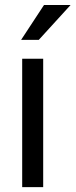

<svg xmlns="http://www.w3.org/2000/svg" viewBox="-20 -770 311 790"><path d="M157.7 0H71.3V-528.3H157.7ZM161.1 -749.5H270.5L139.6 -606H66.9Z"/></svg>

Font: MAUL Condensed
Style: Condensed Regular
Weight: 400
Designer: MAUL
Version: Version 1.0; 2020; ttfautohint (v1.8.3)